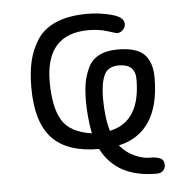

<svg xmlns="http://www.w3.org/2000/svg" viewBox="-44 -481 613 624"><g transform="rotate(-5 262.5 -168.5)"><path d="M61 -213.9Q61 -262.7 69.6 -299.8Q78.1 -336.9 99.1 -369.4Q120.1 -401.9 161.1 -419.4Q202.1 -437 263.2 -437Q303.2 -437 342.5 -426.5Q381.8 -416 381.8 -393.1Q381.8 -383.3 373.5 -374.8Q365.2 -366.2 354 -366.2Q351.1 -366.2 323.5 -375Q295.9 -383.8 262.2 -383.8Q122.1 -383.8 122.1 -227.1Q122.1 -145 147.5 -102.1Q172.9 -59.1 244.1 -48.8Q234.4 -98.6 233.9 -152.8Q233.9 -187 238 -211.9Q242.2 -236.8 253.7 -262Q265.1 -287.1 289.6 -300Q314 -313 351.1 -313Q413.1 -313 438 -287.1Q462.9 -261.2 462.9 -211.9Q462.9 -32.7 328.1 -2Q350.1 23.9 377.4 35.4Q404.8 46.9 424.3 46.4Q443.8 45.9 457.5 51.5Q471.2 57.1 471.2 74.2Q471.2 85.4 463.6 92.8Q456.1 100.1 443.8 100.1H441.9Q312 100.1 263.2 3.9Q159.2 3.9 110.1 -48.6Q61 -101.1 61 -213.9ZM290 -158.2Q290 -96.2 303.2 -51.8Q404.3 -72.8 403.8 -211.9Q403.8 -260.7 351.1 -261.2Q314 -261.2 302 -233.6Q290 -206.1 290 -158.2Z"/></g></svg>

Font: CMU Typewriter Text
Style: Light
Weight: 200
Version: Version 0.7.0